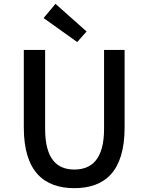

<svg xmlns="http://www.w3.org/2000/svg" viewBox="-20 -967 773 1000"><path d="M207 -873 382 -748 431 -803 269 -947ZM367 13C525 13 629 -73 629 -303V-707H522V-296C522 -136 456 -84 367 -84C279 -84 215 -136 215 -296V-707H104V-303C104 -73 210 13 367 13Z"/></svg>

Font: Spoqa Han Sans Neo Medium
Style: Regular
Weight: 500
Designer: [Spoqa Han Sans Neo] Dong-huui Kim ___ Younghwa Kang ___ Yujin Lee ___ [Noto Sans] Ryoko NISHIZUKA ____ (kana & ideograp
Foundry: Spoqa (http://www.spoqa-han-sans.com)
Version: Version 1.100;hotconv 1.0.109;makeotfexe 2.5.65596